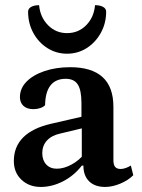

<svg xmlns="http://www.w3.org/2000/svg" viewBox="-20 -728 562 760"><path d="M141.5 12Q95.4 12 65.1 -16.4Q34.8 -44.8 34.8 -90.8Q34.8 -147.4 72.2 -184.5Q109.6 -221.6 182.6 -238.2L314.9 -268.6L302.4 -253.5V-319.5Q302.4 -371.2 287.8 -393.7Q273.2 -416.1 240.1 -416.1Q200.9 -416.1 180.1 -390.2Q159.4 -364.3 158.5 -311.8Q152.2 -304.6 139.3 -300.2Q126.5 -295.9 112.1 -295.9Q87 -295.9 72.9 -308.8Q58.9 -321.7 58.9 -343.7Q58.9 -378 84.8 -404.6Q110.7 -431.2 156.2 -446.6Q201.7 -462 258 -462Q342.8 -462 385.8 -423Q428.9 -383.9 428.9 -305.2V-94.1Q428.9 -76.2 435.6 -67.6Q442.4 -59.1 457.7 -59.1Q467.8 -59.1 479.2 -63.5Q490.7 -67.9 497.9 -72.7L507.6 -34.4Q486.7 -13.6 455.4 -0.8Q424.1 12 396.1 12Q355.6 12 332.8 -10.3Q310.1 -32.6 310.1 -72.4H303.8Q273.6 -33.1 229.9 -10.5Q186.2 12 141.5 12ZM204.8 -60.2Q233.1 -60.2 263.6 -76.9Q294.2 -93.5 314.4 -120.1L303.8 -94.6V-226.1L319.5 -223.6L218.2 -199.3Q183.7 -191.6 165.5 -171.4Q147.3 -151.2 147.3 -121.8Q147.3 -94 162.9 -77.1Q178.5 -60.2 204.8 -60.2ZM245.4 -515.4Q203 -515.4 167.8 -537.5Q132.6 -559.7 111.9 -597.7Q91.2 -635.8 91.2 -681.7Q91.2 -693.9 103.3 -700.7Q115.4 -707.5 134.7 -707.5Q139.2 -659.7 170.1 -628.3Q201.1 -596.9 245.2 -596.9Q290.4 -596.9 321.3 -628.3Q352.1 -659.7 356.1 -707.5Q376 -707.5 388.1 -700.7Q400.2 -693.9 400.2 -681.7Q400.2 -635.8 379 -597.7Q357.9 -559.7 322.9 -537.5Q287.9 -515.4 245.4 -515.4Z"/></svg>

Font: Pitagon Serif
Style: Regular
Weight: 400
Designer: Travis Tran
Foundry: Pitagon
Version: Version 1.000;gftools[0.9.26]